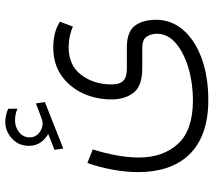

<svg xmlns="http://www.w3.org/2000/svg" viewBox="-61 -506 813 731"><g transform="rotate(-90 345.5 -140.5)"><path d="M140.6 -339.4 145.5 -306.2 322.3 -376 317.4 -410.2 257.3 -387.7C254.9 -387.2 251.5 -385.3 248 -385.3C245.1 -384.8 242.2 -384.8 239.7 -384.8C227.5 -384.8 215.8 -389.2 204.6 -398.4C193.4 -407.7 188 -418.9 188 -433.1C188 -450.2 194.3 -463.9 207.5 -474.1C220.7 -484.4 234.9 -489.7 251 -489.7C266.1 -489.7 281.2 -487.8 297.4 -480.5L296.9 -515.6C280.8 -522.9 263.7 -526.9 246.6 -526.9C223.6 -526.9 202.6 -518.6 184.1 -502C165 -484.9 155.8 -463.4 155.8 -436.5C155.8 -399.4 176.8 -378.4 200.7 -363.3ZM329.1 246.1C388.7 246.1 441.4 237.8 487.8 221.2C580.1 187.5 635.7 126 635.7 48.3C635.7 14.6 628.4 -12.7 613.3 -33.2C598.1 -53.7 570.3 -64 530.8 -64H450.2C409.2 -64 389.6 -78.6 389.6 -122.1C389.6 -167.5 401.9 -206.5 426.3 -238.3C450.2 -270 485.4 -285.6 531.2 -285.6C559.1 -285.6 585.4 -280.3 609.9 -269.5L628.4 -318.8C598.6 -337.9 564 -344.2 530.8 -344.2C488.8 -344.2 453.1 -334 423.8 -313.5C364.7 -272.5 332.5 -201.2 332.5 -122.6C332.5 -88.9 340.8 -60.5 357.9 -38.6C375 -16.6 405.3 -5.4 449.2 -5.4H528.3C549.3 -5.4 564 0 571.3 11.2C578.6 22.5 582.5 35.2 582.5 50.3C582.5 77.6 570.8 101.6 546.9 122.1C499 163.1 417.5 187.5 329.1 187.5C253.4 187.5 198.2 168.5 163.6 130.9C128.9 93.3 111.3 43.5 111.3 -18.1C111.3 -76.2 124.5 -136.7 142.1 -193.8L90.3 -214.4C68.8 -151.4 55.7 -83.5 55.7 -21C55.7 136.7 138.2 246.1 329.1 246.1Z"/></g></svg>

Font: Vazirmatn ExtraLight
Style: Regular
Weight: 200
Designer: Saber Rastikerdar
Foundry: Saber Rastikerdar
Version: Version 33.003